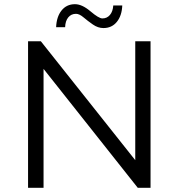

<svg xmlns="http://www.w3.org/2000/svg" viewBox="-20 -897 853 917"><path d="M114 0V-700H175L626 -132V-700H699V0H638L188 -568V0ZM248 -767Q250 -817 274 -847Q298 -877 338 -877Q372 -877 412 -843Q452 -809 469 -809Q491 -809 505 -825.5Q519 -842 521 -871H564Q562 -822 538 -792.5Q514 -763 474 -763Q448 -763 423.5 -780Q399 -797 379 -814Q359 -831 343 -831Q320 -831 306 -814Q292 -797 291 -767Z"/></svg>

Font: Belfius21
Style: Regular
Weight: 400
Designer: Montserrat's base design by Julieta Ulanovsky, modified by Coast SPRL for Belfius Bank NV.
Foundry: Montserrat's base design by Julieta Ulanovsky, modified by Coast SPRL for Belfius Bank NV.
Version: Version 2.000;FEAKit 1.0